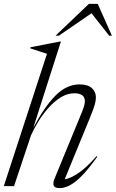

<svg xmlns="http://www.w3.org/2000/svg" viewBox="-28 -955 594 985"><path d="M131 -260.5 44 0H-8.5L213 -679Q199.5 -683.5 174 -691.5Q148.5 -699.5 127 -707L128.5 -712.5L279.5 -742H284.5L143 -300Q200.5 -408 257 -465Q313.5 -522 380.5 -522Q422.5 -522 443.2 -503Q464 -484 464 -455.5Q464 -439.5 458.5 -419.2Q453 -399 434.5 -353.5L304 -35.5Q329.5 -38 371.2 -65Q413 -92 467.5 -154L471 -151Q427 -89 392.5 -53.8Q358 -18.5 330.2 -4.2Q302.5 10 278.5 10Q253.5 10 247.8 -2.5Q242 -15 252.5 -40L379 -347.5Q396 -387.5 401.8 -406.2Q407.5 -425 407.5 -435.5Q407.5 -457.5 392.5 -467Q377.5 -476.5 354.5 -476.5Q317 -476.5 282.5 -454.8Q248 -433 218.8 -399.5Q189.5 -366 167 -328.8Q144.5 -291.5 131 -260.5ZM257 -772 428 -935H473.5L546 -772H532L441.5 -887L274 -772Z"/></svg>

Font: Newsreader 72pt Light
Style: Italic
Weight: 300
Italic angle: -17°
Designer: Hugues Gentile
Foundry: Production Type
Version: Version 1.003; ttfautohint (v1.8.3)